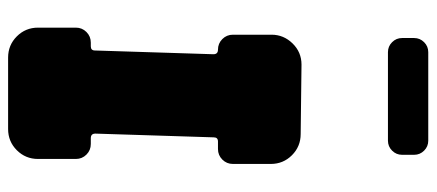

<svg xmlns="http://www.w3.org/2000/svg" viewBox="-314 -734 1051 462"><g transform="rotate(90 211.0 -503.5)"><path d="M119 2Q89 2 68 -19Q47 -40 47 -70V-161Q47 -176 57.5 -186.5Q68 -197 83 -197H92Q102 -197 102 -207L111 -492Q111 -503 100 -503Q85 -503 74.5 -513.5Q64 -524 64 -539V-632Q64 -661 85 -682.5Q106 -704 136 -704L303 -702Q333 -702 354 -681Q375 -660 375 -630V-539Q375 -524 364.5 -513.5Q354 -503 339 -503H321Q311 -503 311 -493L302 -208Q302 -197 313 -197H327Q342 -197 352.5 -186.5Q363 -176 363 -161V-70Q363 -40 342 -19Q321 2 291 2ZM72 -975Q72 -989 82 -999Q92 -1009 106 -1009H319Q333 -1009 343 -999Q353 -989 353 -975V-946Q353 -932 343 -922Q333 -912 319 -912H106Q92 -912 82 -922Q72 -932 72 -946V-975Z"/></g></svg>

Font: d puntillas B to tiptoe
Style: Regular
Weight: 400
Designer: deFharo
Foundry: deFharo.com
Version: Version 1.001 2012